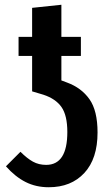

<svg xmlns="http://www.w3.org/2000/svg" viewBox="-20 -773 464 807"><path d="M390 -216Q390 -106 334.5 -46Q279 14 185 14Q131 14 87.5 -8Q44 -30 5 -74L66 -135Q94 -107 118.5 -93.5Q143 -80 174 -80Q263 -80 263 -218Q263 -288 238.5 -323Q214 -358 162 -375L115 -389V-538H58V-618H115V-740L238 -753V-618H320V-538H238V-435L262 -426Q322 -404 356 -356Q390 -308 390 -216Z"/></svg>

Font: Fira Sans Extra Condensed Medium
Style: Regular
Weight: 500
Width: 1
Designer: Carrois Corporate & Edenspiekermann AG
Foundry: Carrois Corporate GbR & Edenspiekermann AG
Version: Version 4.203